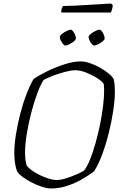

<svg xmlns="http://www.w3.org/2000/svg" viewBox="-20 -1068 685 1088"><path d="M269 0Q247 0 218 -9.5Q189 -19 160.5 -33.5Q132 -48 109.5 -64.5Q87 -81 78 -95Q69 -116 65 -143.5Q61 -171 61 -202Q61 -247 70 -304Q79 -361 94 -420Q109 -479 129 -531.5Q149 -584 170 -620Q200 -641 247 -664Q294 -687 345 -703.5Q396 -720 438 -720Q461 -720 489 -710.5Q517 -701 545 -685.5Q573 -670 594.5 -652.5Q616 -635 624 -620Q628 -604 629.5 -585Q631 -566 631 -548Q631 -503 622 -442.5Q613 -382 597 -317Q581 -252 559.5 -194Q538 -136 513 -97Q484 -75 445 -52.5Q406 -30 361 -15Q316 0 269 0ZM300 -48Q324 -48 354.5 -57.5Q385 -67 413 -79.5Q441 -92 456 -101Q474 -124 490.5 -165Q507 -206 521.5 -257.5Q536 -309 547 -363Q558 -417 564 -467Q570 -517 570 -554Q570 -565 569.5 -574.5Q569 -584 568 -592Q560 -606 532.5 -624Q505 -642 470.5 -656Q436 -670 407 -670Q384 -670 349.5 -661Q315 -652 282 -639.5Q249 -627 227 -615Q209 -587 190.5 -537Q172 -487 156.5 -427Q141 -367 131.5 -307.5Q122 -248 122 -202Q122 -180 124.5 -161Q127 -142 131 -131Q139 -118 159 -103.5Q179 -89 204.5 -76.5Q230 -64 255.5 -56Q281 -48 300 -48ZM513 -810Q508 -810 500.5 -818.5Q493 -827 487.5 -838.5Q482 -850 482 -858Q482 -866 494.5 -876Q507 -886 522 -893Q537 -900 544 -900Q550 -900 557 -891Q564 -882 568.5 -870.5Q573 -859 573 -851Q573 -843 561.5 -833.5Q550 -824 535.5 -817Q521 -810 513 -810ZM350 -810Q345 -810 337.5 -818.5Q330 -827 324.5 -838.5Q319 -850 319 -858Q319 -866 331.5 -876Q344 -886 359 -893Q374 -900 381 -900Q387 -900 394 -891Q401 -882 405.5 -870.5Q410 -859 410 -851Q410 -843 398.5 -833.5Q387 -824 372.5 -817Q358 -810 350 -810ZM327 -997Q327 -1012 330.5 -1021.5Q334 -1031 338 -1034Q365 -1034 404 -1036Q443 -1038 484 -1040.5Q525 -1043 558.5 -1045Q592 -1047 609 -1048L619 -1039Q618 -1026 614.5 -1014Q611 -1002 608 -997Z"/></svg>

Font: Texturina 72pt 72pt Thin
Style: Italic
Weight: 100
Italic angle: -11°
Designer: Guillermo Torres Carreño
Foundry: Omnibus-Type
Version: Version 1.002; ttfautohint (v1.8.3)